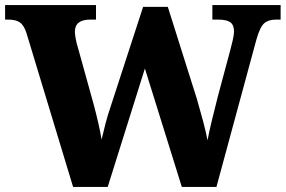

<svg xmlns="http://www.w3.org/2000/svg" viewBox="-23 -734 1122 754"><path d="M81 -604Q71 -635 55 -646Q39 -657 10 -657H-3V-714H354V-657H331Q271 -657 271 -609Q271 -600 274.5 -581Q278 -562 283 -547L346 -320Q355 -286 363 -251Q371 -216 376 -186Q383 -216 391 -247.5Q399 -279 412 -317L539 -707H636L750 -346Q764 -298 775 -256.5Q786 -215 792 -183Q798 -216 810 -265Q822 -314 833 -357L881 -536Q886 -554 891 -576Q896 -598 896 -610Q896 -636 881.5 -646.5Q867 -657 834 -657H811V-714H1079V-657H1060Q1031 -657 1014.5 -642.5Q998 -628 984 -579L827 0H691L546 -465L400 0H264Z"/></svg>

Font: Noto Serif Georgian ExtraBold
Style: Regular
Weight: 800
Designer: Monotype Design Team, Akaki Razmadze
Foundry: Google LLC
Version: Version 2.003; ttfautohint (v1.8.4.7-5d5b)